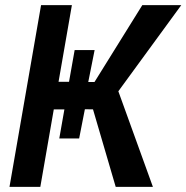

<svg xmlns="http://www.w3.org/2000/svg" viewBox="-20 -731 729 751"><path d="M689 -710.9 442.9 -374 578.1 0H432.6L343.8 -303.2L312 -303.7L289.6 -189.5H211.9L231.9 -303.2H190.4L137.7 0H17.1L140.6 -710.9H261.2L209 -411.1H250L272 -535.2H350.1L325.2 -410.2H349.6L536.6 -710.9Z"/></svg>

Font: Roboto Medium
Style: Italic
Weight: 500
Italic angle: -12°
Designer: Google
Version: Version 2.134; 2016